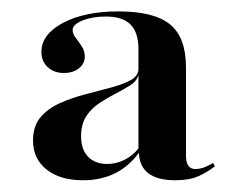

<svg xmlns="http://www.w3.org/2000/svg" viewBox="-20 -602 399 332"><path d="M123.4 -290.3Q83.9 -290.3 60.5 -308.9Q37.1 -327.4 37.1 -358.9Q37.1 -383.9 50 -399.2Q62.9 -414.5 83.9 -423.8Q104.8 -433.1 128.2 -439.1Q151.6 -445.2 172.6 -450.8Q193.5 -456.5 206.5 -463.7Q219.4 -471 219.4 -483.1V-516.9Q219.4 -546 205.6 -559.7Q191.9 -573.4 162.9 -573.4Q139.5 -573.4 122.6 -566.5Q105.6 -559.7 105.6 -550Q105.6 -543.5 110.9 -536.7Q116.1 -529.8 121.4 -521.8Q126.6 -513.7 126.6 -504Q126.6 -491.9 116.5 -483.9Q106.5 -475.8 90.3 -475.8Q73.4 -475.8 62.5 -485.9Q51.6 -496 51.6 -512.1Q51.6 -542.7 89.1 -562.5Q126.6 -582.3 184.7 -582.3Q246.8 -582.3 274.2 -559.7Q301.6 -537.1 301.6 -485.5V-333.1Q301.6 -309.7 317.7 -309.7Q331.5 -309.7 348.4 -320.2L351.6 -314.5Q337.1 -303.2 321.8 -296.8Q306.5 -290.3 283.1 -290.3Q221.8 -290.3 220.2 -337.9Q203.2 -314.5 179 -302.4Q154.8 -290.3 123.4 -290.3ZM165.3 -318.5Q180.6 -318.5 194.8 -325.4Q208.9 -332.3 219.4 -345.2V-472.6Q216.9 -462.1 205.6 -454.8Q194.4 -447.6 180.2 -440.3Q166.1 -433.1 152 -423.8Q137.9 -414.5 129 -400.8Q120.2 -387.1 120.2 -366.1Q120.2 -343.5 132.3 -331Q144.4 -318.5 165.3 -318.5Z"/></svg>

Font: Playfair 144pt SemiCondensed SemiBold
Style: Regular
Weight: 600
Width: 4
Designer: Claus Eggers Sørensen
Foundry: Claus Eggers Sørensen
Version: Version 2.203